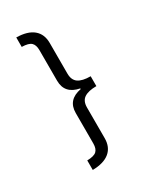

<svg xmlns="http://www.w3.org/2000/svg" viewBox="-293 -939 962 1251"><g transform="rotate(-30 188.0 -314.0)"><path d="M143.1 -211.4Q143.1 -310.1 249 -330.1V-335.4Q143.1 -355.5 143.1 -454.6V-684.6Q143.1 -723.1 124.3 -741.2Q105.5 -759.3 53.7 -760.3V-831.5Q138.2 -830.1 181.4 -793.9Q224.6 -757.8 224.6 -691.4V-460.4Q224.6 -412.6 254.6 -391.4Q284.7 -370.1 347.2 -370.1V-295.9Q287.1 -295.9 255.9 -275.4Q224.6 -254.9 224.6 -205.6V24.9Q224.6 91.8 181.2 127.9Q137.7 164.1 53.7 165.5V93.8Q105.5 92.8 124.3 74.7Q143.1 56.6 143.1 18.1ZM303.2 -591.8ZM308.6 -896.5ZM256.3 267.6Z"/></g></svg>

Font: Noto Sans Gujarati
Style: Regular
Weight: 400
Designer: Monotype Design team
Foundry: Monotype Imaging Inc.
Version: Version 1.02 uh